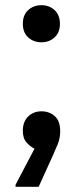

<svg xmlns="http://www.w3.org/2000/svg" viewBox="-20 -564 320 740"><path d="M140 -401Q109 -401 88.5 -420Q68 -439 68 -472Q68 -506 88.5 -525Q109 -544 140 -544Q170 -544 190.5 -525Q211 -506 211 -472Q211 -439 190.5 -420Q170 -401 140 -401ZM113 9Q98 2 83 -14Q68 -30 68 -60Q68 -95 88.5 -115Q109 -135 140 -135Q170 -135 191 -116.5Q212 -98 212 -58Q212 -32 203 -9.5Q194 13 187 28L129 156H40V148Z"/></svg>

Font: Kufam Medium
Style: Regular
Weight: 500
Designer: Wael Morcos, Artur Schmal
Foundry: Original Type
Version: Version 1.300; ttfautohint (v1.8.3)